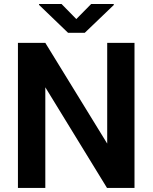

<svg xmlns="http://www.w3.org/2000/svg" viewBox="-20 -921 748 941"><path d="M505.4 -710.9V-217.3L202.1 -710.9H67.9V0H202.1V-493.2L504.4 0H639.2V-710.9ZM171.4 -901.4V-897L313.5 -760.3H395.5L537.6 -896.5V-901.4H426.8L354 -827.6L281.7 -901.4Z"/></svg>

Font: Vazirmatn SemiBold
Style: Regular
Weight: 600
Designer: Saber Rastikerdar
Foundry: Saber Rastikerdar
Version: Version 33.003